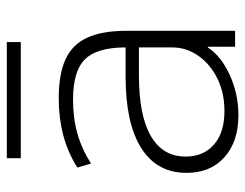

<svg xmlns="http://www.w3.org/2000/svg" viewBox="-100 -626 736 577"><g transform="rotate(-90 268.5 -338.0)"><path d="M210 10Q131 10 84 -32Q37 -74 37 -146Q37 -235 111.5 -282Q186 -329 325 -329H414Q414 -415 378.5 -451Q343 -487 257 -487Q202 -487 155.5 -474Q109 -461 65 -433L53 -474Q99 -503 150.5 -516.5Q202 -530 261 -530Q334 -530 378.5 -509.5Q423 -489 443.5 -444Q464 -399 464 -326V0H416V-82H414Q388 -42 331 -16Q274 10 210 10ZM223 -32Q277 -32 320 -53Q363 -74 388.5 -110Q414 -146 414 -189V-289H330Q209 -289 147.5 -253Q86 -217 86 -149Q86 -95 122 -63.5Q158 -32 223 -32ZM81 -644V-686H430V-644Z"/></g></svg>

Font: M PLUS 2 Light
Style: Regular
Weight: 300
Designer: Coji Morishita
Foundry: UNDERFOREST DESIGN
Version: Version 1.001